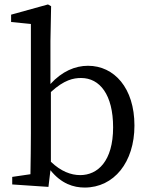

<svg xmlns="http://www.w3.org/2000/svg" viewBox="-20 -830 674 864"><path d="M209 -416C269 -471 311 -479 345 -479C429 -479 489 -404 489 -257C489 -104 419 -42 341 -42C299 -42 254 -59 209 -102ZM207 -646 210 -802 196 -810 30 -764V-731L119 -722V-230C119 -179 118 -102 117 -46L35 -34V0L198 11L207 -64C256 -3 311 14 361 14C493 14 585 -100 585 -265C585 -434 494 -534 376 -534C318 -534 259 -509 207 -452Z"/></svg>

Font: Noto Serif SC Medium
Style: Regular
Weight: 500
Designer: Ryoko NISHIZUKA 西塚涼子 (kana & ideographs); Frank Grießhammer (Latin, Greek & Cyrillic); Wenlong ZHANG 张文龙 (bopomofo); San
Foundry: Adobe Systems Incorporated
Version: Version 1.001;PS 1.001;hotconv 16.6.54;makeotf.lib2.5.65590